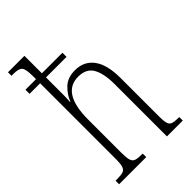

<svg xmlns="http://www.w3.org/2000/svg" viewBox="-228 -842 925 925"><g transform="rotate(-45 234.0 -380.0)"><path d="M12 0V-24H21Q49 -24 63 -28.5Q77 -33 82 -49Q87 -65 87 -100V-613H15V-641H87V-661Q87 -710 75.5 -723Q64 -736 29 -736H15V-760H127V-641H267V-613H127V-497Q127 -473 125 -447H127Q141 -483 170.5 -511Q200 -539 250 -539Q311 -539 345 -493.5Q379 -448 379 -357V-98Q379 -66 383 -50Q387 -34 400 -29Q413 -24 439 -24H446V0H338V-356Q338 -428 316 -467Q294 -506 239 -506Q127 -506 127 -326V-99Q127 -65 132 -49Q137 -33 151 -28.5Q165 -24 193 -24H197V0Z"/></g></svg>

Font: Noto Serif Hebrew ExtraCondensed ExtraLight
Style: Regular
Weight: 200
Width: 2
Designer: Monotype Design Team
Foundry: Monotype Imaging Inc.
Version: Version 2.004; ttfautohint (v1.8.4.7-5d5b)